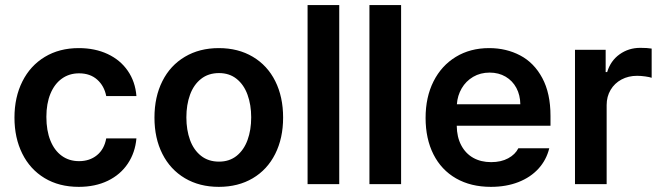

<svg xmlns="http://www.w3.org/2000/svg" viewBox="-20 -727 2607 758"><path d="M37.1 -262.7Q37.1 -343.3 68.4 -405.5Q99.6 -467.8 157 -502.4Q214.4 -537.1 291 -537.1Q355 -537.1 405 -513.7Q455.1 -490.2 484.6 -447.3Q514.2 -404.3 518.6 -347.7H399.4Q391.6 -387.7 363.8 -412.6Q335.9 -437.5 292 -437.5Q253.4 -437.5 224.4 -416.7Q195.3 -396 179.2 -357.2Q163.1 -318.4 163.1 -265.6Q163.1 -211.4 179 -172.1Q194.8 -132.8 223.9 -111.8Q252.9 -90.8 292 -90.8Q334 -90.8 362.8 -114.3Q391.6 -137.7 399.4 -180.7H518.6Q513.7 -124.5 484.6 -81.1Q455.6 -37.6 405.8 -13.4Q356 10.7 291 10.7Q213.4 10.7 156 -23.9Q98.6 -58.6 67.9 -120.6Q37.1 -182.6 37.1 -262.7Z M589.8 -262.7Q589.8 -344.7 621.1 -406.7Q652.3 -468.8 710 -502.9Q767.6 -537.1 843.8 -537.1Q920.4 -537.1 978 -502.9Q1035.6 -468.8 1066.7 -406.7Q1097.7 -344.7 1097.7 -262.7Q1097.7 -181.2 1066.4 -119.1Q1035.2 -57.1 977.8 -23.2Q920.4 10.7 843.8 10.7Q767.6 10.7 710 -23.4Q652.3 -57.6 621.1 -119.4Q589.8 -181.2 589.8 -262.7ZM971.7 -263.7Q971.7 -313 957.3 -352.8Q942.9 -392.6 914.3 -415.5Q885.7 -438.5 844.7 -438.5Q802.7 -438.5 773.7 -415.5Q744.6 -392.6 730.2 -353Q715.8 -313.5 715.8 -263.7Q715.8 -213.9 730.2 -174.3Q744.6 -134.8 773.7 -111.8Q802.7 -88.9 844.7 -88.9Q885.7 -88.9 914.3 -111.8Q942.9 -134.8 957.3 -174.3Q971.7 -213.9 971.7 -263.7Z M1319.3 0H1194.3V-707H1319.3Z M1563.5 0H1438.5V-707H1563.5Z M1660.2 -261.7Q1660.2 -343.3 1691.4 -405.5Q1722.7 -467.8 1779.5 -502.4Q1836.4 -537.1 1911.1 -537.1Q1978.5 -537.1 2033.4 -508.3Q2088.4 -479.5 2120.8 -419.2Q2153.3 -358.9 2153.3 -269.5V-230.5H1783.2Q1783.7 -186 1800.8 -153.6Q1817.9 -121.1 1848.1 -104Q1878.4 -86.9 1918.9 -86.9Q1958.5 -86.9 1986.3 -102.1Q2014.2 -117.2 2026.4 -141.6H2148.4Q2137.2 -95.7 2106 -61.3Q2074.7 -26.9 2026.6 -8.1Q1978.5 10.7 1918 10.7Q1838.9 10.7 1780.5 -22.7Q1722.2 -56.2 1691.2 -117.7Q1660.2 -179.2 1660.2 -261.7ZM2034.2 -315.4Q2033.7 -351.6 2018.6 -379.9Q2003.4 -408.2 1976.1 -424.3Q1948.7 -440.4 1913.1 -440.4Q1876.5 -440.4 1847.9 -423.6Q1819.3 -406.7 1802.7 -378.2Q1786.1 -349.6 1783.7 -315.4Z M2250 -530.3H2371.1V-442.4H2377Q2390.6 -487.3 2426.3 -512.7Q2461.9 -538.1 2507.8 -538.1Q2535.2 -538.1 2552.7 -535.2V-419.9Q2544.4 -422.9 2527.3 -425.3Q2510.3 -427.7 2495.1 -427.7Q2460.9 -427.7 2433.6 -413.1Q2406.2 -398.4 2390.6 -372.1Q2375 -345.7 2375 -312.5V0H2250Z"/></svg>

Font: Pretendard JP SemiBold
Style: Regular
Weight: 600
Designer: Base glyphs from Inter by Rasmus Andersson; Hangeul glyphs from Noto Sans CJK(Source Han Sans) by Jang Soo-young and Kan
Foundry: Kil Hyung-jin
Version: Version 1.309